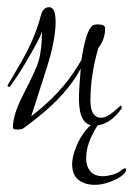

<svg xmlns="http://www.w3.org/2000/svg" viewBox="-20 -367 371 535"><path d="M27 -6Q16 -6 16 -12Q16 -48 45 -104Q81 -174 87 -195Q97 -229 97 -279Q94 -269 84 -250Q74 -231 57 -202Q41 -174 28.5 -155.5Q16 -137 8 -126Q8 -125 6 -125Q1 -125 1 -129L31 -180Q56 -222 71 -257.5Q86 -293 93 -321Q99 -347 117 -347Q135 -347 135 -305Q135 -283 129 -250Q123 -217 109 -174L67 -43Q104 -71 138.5 -107Q173 -143 201 -190L207 -200Q218 -273 234 -292Q238 -299 252 -299Q273 -299 273 -288Q273 -258 254 -233Q232 -158 232 -87Q232 -39 262 -39Q277 -39 297 -56Q317 -73 316 -73Q319 -73 319 -67V-65Q285 -17 243 -17Q200 -17 200 -91Q200 -109 201.5 -130Q203 -151 205 -176Q167 -104 80 -36Q75 -32 66 -25Q57 -18 46 -10Q41 -6 27 -6ZM244 148Q216 148 198.5 134Q181 120 181 90Q181 71 191.5 44Q202 17 218.5 -3.5Q235 -24 251 -25L255 -22Q220 30 220 74Q220 96 231.5 110Q243 124 267 124Q278 124 293 120Q308 116 320 106Q324 103 327.5 102Q331 101 331 106Q331 115 317 124.5Q303 134 283 141Q263 148 244 148Z"/></svg>

Font: Love Light
Style: Regular
Weight: 400
Designer: Robert E. Leuschke
Foundry: Robert E. Leuschke
Version: Version 1.010; ttfautohint (v1.8.3)